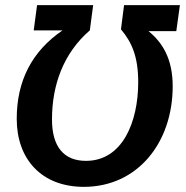

<svg xmlns="http://www.w3.org/2000/svg" viewBox="-20 -711 723 746"><path d="M306 15C514 15 651 -156 651 -376C651 -484 610 -547 557 -590H665L679 -691H462L450 -597C491 -548 517 -493 517 -392C517 -237 456 -86 314 -86C228 -86 182 -141 182 -247C182 -380 226 -504 329 -593L342 -691H124L111 -593H223C103 -511 45 -396 45 -249C45 -93 141 15 306 15Z"/></svg>

Font: Fira Sans Medium
Style: Italic
Weight: 500
Italic angle: -8°
Designer: bBox Type GmbH & Carrois Corporate GbR & Edenspiekermann AG
Foundry: bBox Type GmbH & Carrois Corporate GbR & Edenspiekermann AG
Version: Version 4.301;PS 004.301;hotconv 1.0.88;makeotf.lib2.5.64775